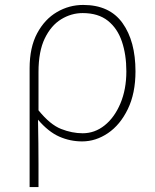

<svg xmlns="http://www.w3.org/2000/svg" viewBox="-20 -560 628 778"><path d="M100 198V-283Q100 -368 130.5 -425Q161 -482 210.5 -511Q260 -540 317 -540Q424 -540 476.5 -466.5Q529 -393 529 -271Q529 -182 498 -118Q467 -54 417.5 -20.5Q368 13 313 13Q264 13 220 -6.5Q176 -26 134 -75Q135 -22 135.5 19.5Q136 61 136 103Q136 145 136 198ZM315 -20Q364 -20 404 -52Q444 -84 468 -141Q492 -198 492 -271Q492 -338 474 -391.5Q456 -445 417 -476Q378 -507 315 -507Q269 -507 228 -482Q187 -457 161.5 -404.5Q136 -352 136 -268V-113Q183 -55 227.5 -37.5Q272 -20 315 -20Z"/></svg>

Font: Noto Sans SC Thin
Style: Regular
Weight: 100
Designer: Ryoko NISHIZUKA 西塚涼子 (kana, bopomofo & ideographs); Paul D. Hunt (Latin, Greek & Cyrillic); Sandoll Communications 산돌커뮤니
Foundry: Adobe
Version: Version 2.004-H2;hotconv 1.0.118;makeotfexe 2.5.65603